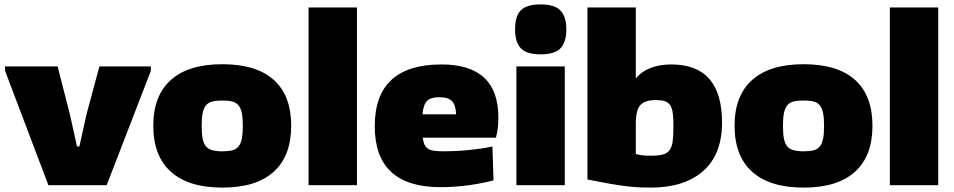

<svg xmlns="http://www.w3.org/2000/svg" viewBox="-20 -842 4338 873"><path d="M3 -520V-540H242L298 -321L330 -176H341L373 -321L432 -540H666V-520L465 0H200Z M991 11Q837 11 757 -61Q677 -133 677 -270Q677 -407 757 -478.5Q837 -550 991 -550Q1145 -550 1224.5 -479Q1304 -408 1304 -270Q1304 -133 1224.5 -61Q1145 11 991 11ZM991 -154Q1018 -154 1036 -158.5Q1054 -163 1064.5 -176Q1075 -189 1079.5 -211.5Q1084 -234 1084 -270Q1084 -306 1079.5 -328Q1075 -350 1064.5 -363Q1054 -376 1036 -380.5Q1018 -385 991 -385Q964 -385 945.5 -380.5Q927 -376 916.5 -363Q906 -350 901.5 -328Q897 -306 897 -270Q897 -234 901.5 -211.5Q906 -189 916.5 -176.5Q927 -164 945.5 -159Q964 -154 991 -154Z M1383 -808H1603V0H1383Z M1983 9Q1684 9 1684 -268Q1684 -549 1987 -549Q2246 -549 2246 -308Q2246 -282 2243.5 -260Q2241 -238 2235 -216H1902Q1905 -195 1911 -183Q1917 -171 1928 -164.5Q1939 -158 1957 -156Q1975 -154 2002 -154Q2026 -154 2055 -155.5Q2084 -157 2113.5 -160Q2143 -163 2170.5 -167Q2198 -171 2219 -176L2224 -22Q2172 -8 2108.5 0.5Q2045 9 1983 9ZM1977 -400Q1939 -400 1922 -383.5Q1905 -367 1901 -322H2054Q2052 -365 2035 -382.5Q2018 -400 1977 -400Z M2438 -595Q2375 -595 2348.5 -622Q2322 -649 2322 -709Q2322 -769 2348.5 -795.5Q2375 -822 2438 -822Q2502 -822 2528.5 -794Q2555 -766 2555 -709Q2555 -651 2529 -623Q2503 -595 2438 -595ZM2328 -540H2548V0H2328Z M2942 11Q2916 11 2890 10Q2864 9 2830.5 5Q2797 1 2753.5 -6.5Q2710 -14 2651 -26V-808H2871V-485Q2898 -518 2939 -533.5Q2980 -549 3032 -549Q3263 -549 3263 -285Q3263 -141 3178.5 -65.5Q3094 10 2942 11ZM2939 -134Q2972 -134 2992.5 -139Q3013 -144 3024 -158.5Q3035 -173 3038.5 -199Q3042 -225 3042 -268Q3042 -304 3039 -327.5Q3036 -351 3027 -364Q3018 -377 3002.5 -382Q2987 -387 2962 -387Q2912 -387 2891.5 -364Q2871 -341 2871 -282V-142Q2883 -138 2899.5 -136Q2916 -134 2939 -134Z M3634 11Q3480 11 3400 -61Q3320 -133 3320 -270Q3320 -407 3400 -478.5Q3480 -550 3634 -550Q3788 -550 3867.5 -479Q3947 -408 3947 -270Q3947 -133 3867.5 -61Q3788 11 3634 11ZM3634 -154Q3661 -154 3679 -158.5Q3697 -163 3707.5 -176Q3718 -189 3722.5 -211.5Q3727 -234 3727 -270Q3727 -306 3722.5 -328Q3718 -350 3707.5 -363Q3697 -376 3679 -380.5Q3661 -385 3634 -385Q3607 -385 3588.5 -380.5Q3570 -376 3559.5 -363Q3549 -350 3544.5 -328Q3540 -306 3540 -270Q3540 -234 3544.5 -211.5Q3549 -189 3559.5 -176.5Q3570 -164 3588.5 -159Q3607 -154 3634 -154Z M4026 -808H4246V0H4026Z"/></svg>

Font: Plata Sans Black
Style: Regular
Weight: 900
Designer: Pablo Impallari, Andres Torresi, & Cristiano Sobral
Foundry: Pablo Impallari, Andres Torresi, & Cristiano Sobral
Version: Version 1.00;December 28, 2019;FontCreator 12.0.0.2547 64-bi